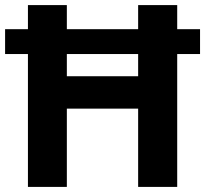

<svg xmlns="http://www.w3.org/2000/svg" viewBox="-20 -734 806 754"><path d="M89.7 0V-521.8H0V-619.4H89.7V-714H242.5V-619.4H522.5V-714H675.9V-619.4H765.6V-521.8H675.9V0H522.5V-307.4H242.5V0ZM242.5 -434.6H522.5V-521.8H242.5Z"/></svg>

Font: Noto Sans Meetei Mayek
Style: Regular
Weight: 400
Designer: Monotype Design Team and Neelakash Kshetrimayum
Foundry: Monotype Imaging Inc.
Version: Version 2.002